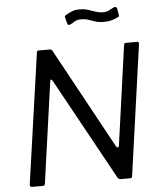

<svg xmlns="http://www.w3.org/2000/svg" viewBox="-61 -1000 880 1053"><g transform="rotate(-5 378.5 -473.5)"><path d="M716 -742Q726 -742 725 -730L624 -10Q623 0 612 0H563Q557 0 552 -2Q547 -4 543 -11L235 -571Q231 -578 227 -577Q223 -576 222 -567L144 -11Q143 -5 140.5 -2.5Q138 0 130 0H72Q66 0 63 -4Q60 -8 61 -15L163 -731Q164 -738 166 -740Q168 -742 175 -742H233Q240 -742 244 -739.5Q248 -737 251 -730L550 -182Q555 -174 560.5 -175Q566 -176 567 -186L643 -732Q645 -738 647 -740Q649 -742 655 -742ZM622 -886Q609 -879 589.5 -873Q570 -867 544 -867Q516 -867 496.5 -873.5Q477 -880 460 -886Q443 -892 421 -892Q397 -892 384 -883Q371 -874 356 -868Q349 -866 346.5 -868.5Q344 -871 342 -878L335 -905Q334 -910 333 -914Q332 -918 337 -921Q355 -932 373 -939.5Q391 -947 416 -947Q442 -947 463 -940.5Q484 -934 503.5 -927Q523 -920 544 -920Q558 -920 568 -923.5Q578 -927 587 -932.5Q596 -938 605 -942Q613 -944 617.5 -941.5Q622 -939 623 -932L628 -901Q629 -897 629 -892.5Q629 -888 622 -886Z"/></g></svg>

Font: Libre Franklin
Style: Italic
Weight: 400
Italic angle: -8°
Designer: Pablo Impallari, Rodrigo Fuenzalida, Nhung Nguyen
Foundry: Impallari Type
Version: Version 3.000